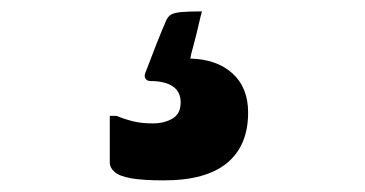

<svg xmlns="http://www.w3.org/2000/svg" viewBox="-20 -71 640 337"><path d="M334.5 -51Q331.8 -41.6 329.5 -31.2Q327.1 -20.8 324.8 -11.3Q322.4 -1.8 320.1 6.9Q317.9 15.6 315.9 22.5L313.9 31.8Q360.4 32.9 387.9 57.7Q415.5 82.6 415.5 126.6Q415.5 184.6 378.5 215.1Q341.5 245.6 267.6 245.6Q231.4 245.6 210.5 242Q189.7 238.3 181.2 230.9Q172.7 223.5 172.7 214.2Q172.7 198.5 172.7 184Q172.7 169.6 172.7 156.5Q172.7 143.4 172.7 132.4H184.7Q198.2 138.1 213.1 141.8Q227.9 145.6 248.3 145.6Q268.3 145.6 282.7 137.1Q297.1 128.7 297.1 108.8Q297.1 90 283.4 80.7Q269.8 71.3 243.6 71.2Q238.6 71.2 235.6 67.3Q232.6 63.5 235.1 56.8Q240.5 43.3 245 31.3Q249.5 19.2 254.1 7.6Q258.6 -4.1 263.1 -14.8Q267.6 -25.5 272.2 -36.3Q274.9 -41.6 279.7 -45Q284.4 -48.3 296.9 -49.7Q309.4 -51 334.5 -51Z"/></svg>

Font: Recursive Sans Linear Light
Style: Regular
Weight: 300
Version: Version 1.085